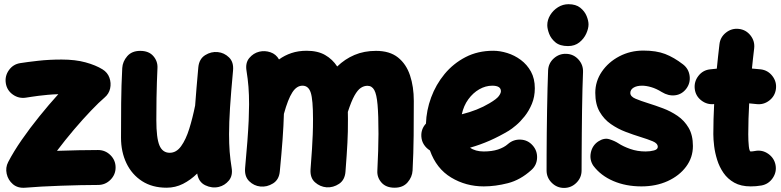

<svg xmlns="http://www.w3.org/2000/svg" viewBox="-20 -815 3732 918"><path d="M7.8 -417Q2.4 -451.2 22.5 -479.5Q42.5 -507.8 76.7 -513.2Q110.4 -518.6 162.4 -524.4Q214.4 -530.3 274.9 -530.3Q340.3 -530.3 389.2 -516.8Q438 -503.4 470.2 -483.4Q494.1 -468.8 503.2 -443.4Q512.2 -418 506.6 -392.1Q501 -366.2 479.5 -348.1Q454.1 -326.7 415.3 -286.1Q376.5 -245.6 333.7 -195.3Q291 -145 252.4 -93.8Q305.7 -95.7 356.4 -96.7Q407.2 -97.7 448.7 -97.7Q483.4 -97.7 508.1 -73.2Q532.7 -48.8 532.7 -14.2Q532.7 20 508.1 44.7Q483.4 69.3 448.7 69.3Q411.6 69.3 365.2 70.3Q318.8 71.3 270.8 73Q222.7 74.7 178.5 77.1Q134.3 79.6 100.6 82.5Q64.9 85.4 41.7 65.7Q18.6 45.9 12 16.1Q5.4 -13.7 19 -40Q45.4 -90.8 84.2 -146.7Q123 -202.6 168.2 -258.5Q213.4 -314.5 258.8 -364.7Q231.9 -363.8 208 -361.6Q184.1 -359.4 164.1 -356.9Q146 -354.5 131.3 -352.3Q116.7 -350.1 104 -348.1Q69.8 -342.8 41.5 -362.8Q13.2 -382.8 7.8 -417Z M1094.2 -477.5Q1084.5 -373 1079.8 -300.5Q1075.2 -228 1075.2 -173.3Q1075.2 -127.4 1078.1 -89.6Q1081.1 -51.8 1087.4 -13.2Q1093.8 24.9 1074.2 48.3Q1054.7 71.8 1026.4 78.6Q993.7 86.4 961.4 70.8Q929.2 55.2 922.9 14.6Q891.6 45.4 855 64Q818.4 82.5 776.4 82.5Q708 82.5 659.2 51Q610.4 19.5 584.5 -34.7Q558.6 -88.9 558.6 -156.7Q558.6 -236.3 559.3 -321.8Q560.1 -407.2 564.5 -489.7Q566.4 -521 588.4 -546.4Q610.4 -571.8 650.4 -571.8Q691.4 -571.8 712.9 -547.1Q734.4 -522.5 732.9 -490.2Q731.4 -457 730.2 -423.1Q729 -389.2 728.3 -345.9Q727.5 -302.7 727.5 -240.7Q727.5 -154.8 742.4 -119.6Q757.3 -84.5 791.5 -84.5Q823.2 -84.5 845.9 -116Q868.7 -147.5 884.8 -199Q900.9 -250.5 913.1 -311V-312Q916 -351.1 919.7 -396Q923.3 -440.9 928.2 -493.2Q932.1 -533.2 960.9 -551.3Q989.7 -569.3 1021.5 -565.9Q1051.8 -563 1075 -540.5Q1098.1 -518.1 1094.2 -477.5Z M1151.9 -11.7Q1165 -151.4 1168.9 -237.3Q1168.5 -245.6 1169.4 -253.4Q1170.9 -287.1 1170.9 -315.9Q1170.9 -361.8 1168 -399.7Q1165 -437.5 1158.7 -476.1Q1152.3 -514.2 1171.9 -537.6Q1191.4 -561 1219.7 -567.9Q1246.1 -574.2 1272.9 -565.2Q1299.8 -556.2 1314 -530.8Q1340.8 -550.3 1373.5 -561.3Q1406.2 -572.3 1446.3 -572.3Q1499 -572.3 1534.4 -552Q1569.8 -531.7 1592.3 -497.1Q1628.9 -532.7 1674.8 -552.2Q1720.7 -571.8 1777.8 -571.8Q1843.3 -571.8 1882.8 -540.3Q1922.4 -508.8 1940.4 -454.6Q1958.5 -400.4 1958.5 -332.5Q1958.5 -252.9 1957.8 -167.5Q1957 -82 1952.6 0.5Q1950.7 31.7 1928.7 57.1Q1906.7 82.5 1866.7 82.5Q1825.7 82.5 1804 57.9Q1782.2 33.2 1784.2 1Q1786.6 -49.3 1788.1 -93.3Q1789.6 -137.2 1789.6 -174.8Q1789.6 -264.2 1785.2 -314.2Q1780.8 -364.3 1769.5 -384.5Q1758.3 -404.8 1736.8 -404.8Q1720.2 -404.8 1705.1 -394.8Q1689.9 -384.8 1674.8 -357.9Q1659.7 -331.1 1643.1 -279.8Q1643.6 -263.7 1643.6 -246.1Q1643.6 -212.4 1643.1 -185.5Q1642.6 -158.7 1641.1 -132.1Q1639.6 -105.5 1637.5 -72.5Q1635.3 -39.6 1631.8 5.9Q1628.9 45.4 1601.1 64Q1573.2 82.5 1541.5 80.6Q1510.3 78.1 1486.1 56.6Q1461.9 35.2 1464.8 -5.9Q1469.2 -64 1471.7 -101.8Q1474.1 -139.6 1475.3 -172.1Q1476.6 -204.6 1476.6 -246.1Q1476.6 -338.4 1465.8 -371.8Q1455.1 -405.3 1426.3 -405.3Q1398.4 -405.3 1377.7 -373.3Q1356.9 -341.3 1337.4 -270.5Q1335.9 -215.8 1331.1 -148.9Q1326.2 -82 1317.9 3.9Q1314.5 43.9 1285.4 62Q1256.3 80.1 1224.6 76.7Q1194.3 73.7 1171.4 51.3Q1148.4 28.8 1151.9 -11.7Z M2520.5 -2Q2468.3 45.4 2408.4 60.8Q2348.6 76.2 2293 76.2Q2207.5 76.2 2137 33.7Q2066.4 -8.8 2035.6 -95.7Q2018.6 -106 2007.3 -123Q1996.1 -140.1 1994.6 -161.6Q1992.2 -197.8 2016.6 -224.1Q2018.6 -287.1 2041.3 -348.9Q2064 -410.6 2105.7 -461.2Q2147.5 -511.7 2206.1 -542Q2264.6 -572.3 2338.4 -572.3Q2370.6 -572.3 2405.3 -561.5Q2439.9 -550.8 2470 -528.6Q2500 -506.3 2518.6 -472.7Q2537.1 -439 2537.1 -393.1Q2537.1 -352.5 2523.2 -318.8Q2509.3 -285.2 2488.5 -259Q2467.8 -232.9 2447 -215.6Q2426.3 -198.2 2412.6 -189.9Q2367.7 -163.1 2321.8 -142.8Q2275.9 -122.6 2227.5 -108.9Q2252.9 -90.8 2293 -90.8Q2332 -90.8 2361.1 -100.3Q2390.1 -109.9 2408.2 -126Q2434.1 -148.9 2468.8 -147.5Q2503.4 -146 2526.4 -120.1Q2549.3 -94.7 2547.9 -59.8Q2546.4 -24.9 2520.5 -2ZM2333.5 -405.3Q2301.8 -405.3 2271.7 -388.2Q2241.7 -371.1 2219.2 -340.3Q2196.8 -309.6 2188 -268.6Q2263.2 -287.1 2320.3 -321.3Q2355 -341.8 2365 -355.7Q2375 -369.6 2375 -378.9Q2375 -405.3 2333.5 -405.3Z M2596.7 -694.8Q2596.7 -719.7 2610.6 -742.7Q2624.5 -765.6 2647.7 -780.3Q2670.9 -794.9 2698.2 -794.9Q2733.4 -794.9 2754.4 -778.1Q2775.4 -761.2 2784.7 -738.5Q2793.9 -715.8 2793.9 -698.2Q2793.9 -678.7 2783 -654.3Q2772 -629.9 2750 -612.3Q2728 -594.7 2695.8 -594.7Q2657.2 -594.7 2635.7 -612.5Q2614.3 -630.4 2605.5 -653.8Q2596.7 -677.2 2596.7 -694.8ZM2688 -557.6Q2722.7 -556.2 2745.8 -530.5Q2769 -504.9 2767.6 -470.2Q2766.1 -437 2764.9 -388.9Q2763.7 -340.8 2762.9 -286.1Q2762.2 -231.4 2761.7 -177.2Q2761.2 -123 2761 -76.7Q2760.7 -30.3 2760.7 0Q2760.7 34.2 2736.1 58.8Q2711.4 83.5 2676.8 83.5Q2642.6 83.5 2617.9 58.8Q2593.3 34.2 2593.3 0Q2593.3 -31.2 2593.5 -77.6Q2593.8 -124 2594.2 -178.5Q2594.7 -232.9 2595.7 -288.3Q2596.7 -343.8 2597.9 -393.1Q2599.1 -442.4 2600.6 -478Q2602.1 -512.7 2627.9 -535.9Q2653.8 -559.1 2688 -557.6Z M3260.7 -390.1Q3239.7 -363.3 3207.8 -359.4Q3175.8 -355.5 3144 -375Q3118.2 -391.1 3094 -398.2Q3069.8 -405.3 3049.8 -405.3Q3024.4 -405.3 3009 -395.8Q2993.7 -386.2 2993.7 -370.6Q2993.7 -353.5 3018.6 -343Q3043.5 -332.5 3079.6 -321.3Q3112.8 -311 3149.9 -297.1Q3187 -283.2 3219.5 -261Q3252 -238.8 3272.5 -203.9Q3293 -168.9 3293 -116.7Q3293 -62 3260.5 -18.3Q3228 25.4 3172.4 50.8Q3116.7 76.2 3046.9 76.2Q2972.2 76.2 2912.4 50.5Q2852.5 24.9 2816.9 -22.5Q2797.9 -50.8 2804.9 -85.2Q2812 -119.6 2840.3 -138.7Q2868.7 -157.2 2894 -149.2Q2919.4 -141.1 2936.5 -129.9Q2959.5 -114.7 2993.4 -102.8Q3027.3 -90.8 3066.9 -90.8Q3088.9 -90.8 3106.9 -95.7Q3125 -100.6 3125 -112.8Q3125 -129.4 3101.1 -139.4Q3077.1 -149.4 3042 -160.2Q3008.8 -170.4 2971.4 -184.6Q2934.1 -198.7 2900.9 -221.7Q2867.7 -244.6 2846.9 -280.8Q2826.2 -316.9 2826.2 -371.1Q2826.2 -426.3 2857.4 -472.2Q2888.7 -518.1 2941.2 -545.7Q2993.7 -573.2 3056.2 -573.2Q3117.7 -573.2 3160.2 -556.9Q3202.6 -540.5 3245.6 -507.3Q3272.9 -486.3 3277.3 -451.9Q3281.7 -417.5 3260.7 -390.1Z M3689.9 -389.6Q3685.5 -355.5 3658 -334.2Q3630.4 -313 3596.2 -317.4Q3579.6 -319.3 3562 -320.8Q3560.1 -284.2 3558.8 -247.3Q3557.6 -210.4 3557.6 -173.3Q3557.6 -140.6 3560.3 -115.7Q3563 -90.8 3569.3 -90.8Q3577.6 -90.8 3590.8 -93.3Q3624.5 -99.6 3653.1 -79.6Q3681.6 -59.6 3688 -26.4Q3694.3 7.3 3674.6 36.4Q3654.8 65.4 3621.1 71.8Q3607.4 74.2 3594.5 75.2Q3581.5 76.2 3569.3 76.2Q3522.5 76.2 3490.7 58.3Q3459 40.5 3439.2 11.7Q3419.4 -17.1 3408.9 -50.8Q3398.4 -84.5 3394.5 -116.7Q3390.6 -148.9 3390.6 -173.3Q3390.6 -209.5 3391.6 -245.6Q3392.6 -281.7 3394.5 -317.4Q3360.8 -313.5 3333.3 -334.7Q3305.7 -356 3301.8 -390.1Q3297.9 -424.3 3319.1 -451.9Q3340.3 -479.5 3374.5 -483.4Q3390.6 -485.4 3407.2 -486.8Q3410.2 -516.1 3413.3 -545.4Q3416.5 -574.7 3419.9 -603.5Q3423.8 -637.7 3451.2 -659.2Q3478.5 -680.7 3512.7 -676.8Q3546.9 -672.9 3568.4 -645.5Q3589.8 -618.2 3585.9 -584Q3583 -559.6 3580.3 -535.6Q3577.6 -511.7 3575.2 -487.3Q3597.2 -485.8 3617.7 -483.4Q3651.9 -479 3673.1 -451.4Q3694.3 -423.8 3689.9 -389.6Z"/></svg>

Font: Mikhak Black
Style: Regular
Weight: 900
Designer: Amin Abedi
Version: Version 3.3